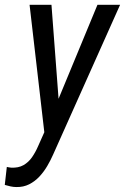

<svg xmlns="http://www.w3.org/2000/svg" viewBox="-62 -548 510 783"><path d="M141.6 -60.1 335.4 -528.3H427.7L154.8 82Q144.5 105.5 130.6 129.2Q116.7 152.8 98.4 172.4Q80.1 191.9 56.9 203.6Q33.7 215.3 4.9 214.8Q-6.8 214.8 -18.8 212.2Q-30.8 209.5 -42.5 206.1L-34.2 132.8Q-29.8 133.8 -25.4 134.5Q-21 135.3 -16.6 135.7Q13.2 137.2 33.7 125.5Q54.2 113.8 68.4 93.5Q82.5 73.2 93.3 48.3ZM147.9 -528.3 179.2 -113.8 184.1 -20 121.1 11.7 58.6 -528.3Z"/></svg>

Font: Roboto Condensed
Style: Italic
Weight: 400
Italic angle: -12°
Designer: Christian Robertson
Foundry: Google
Version: Version 3.0